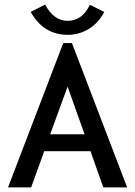

<svg xmlns="http://www.w3.org/2000/svg" viewBox="-20 -818 590 838"><path d="M431 0 375 -158H173L116 0H15L256 -630H294L535 0ZM275 -440 199 -232H349ZM372 -797 435 -766Q410 -718 368 -692Q326 -666 275 -666Q170 -666 114 -766L177 -798Q215 -727 275 -727Q306 -727 330.5 -744Q355 -761 372 -797Z"/></svg>

Font: Inconsolata SemiExpanded SemiBold
Style: Regular
Weight: 600
Width: 6
Monospace: yes
Designer: Raph Levien, Cyreal, Brenton Simpson
Foundry: Raph Levien, Cyreal, Google
Version: Version 3.001; ttfautohint (v1.8.2.53-6de2)